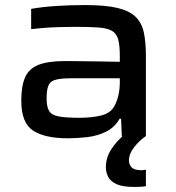

<svg xmlns="http://www.w3.org/2000/svg" viewBox="-20 -538 693 758"><path d="M248 8Q157 8 110.5 -22.5Q64 -53 64 -140Q64 -198 79 -232.5Q94 -267 132 -282Q170 -297 238 -297Q253 -297 290 -296.5Q327 -296 371.5 -295.5Q416 -295 453 -294V-318Q453 -359 446.5 -382.5Q440 -406 421.5 -416.5Q403 -427 368 -429.5Q333 -432 277 -432Q249 -432 214.5 -431Q180 -430 149 -427.5Q118 -425 103 -423V-503Q148 -511 203 -514.5Q258 -518 316 -518Q397 -518 444.5 -506.5Q492 -495 516 -471Q540 -447 548 -409Q556 -371 556 -317V0H461L458 -69H452Q432 -34 397.5 -17.5Q363 -1 323.5 3.5Q284 8 248 8ZM294 -73Q342 -73 379 -82Q416 -91 431 -118Q453 -158 453 -213V-229H264Q222 -229 200.5 -223.5Q179 -218 171.5 -201Q164 -184 164 -150Q164 -117 173.5 -100.5Q183 -84 211 -78.5Q239 -73 294 -73ZM509 200Q464 200 440 189Q416 178 407 160Q398 142 398 122Q398 84 419.5 51Q441 18 475 -10L555 0Q532 15 510.5 42Q489 69 489 96Q489 111 499.5 122.5Q510 134 538 134Q541 134 545.5 133.5Q550 133 556 132V197Q546 199 533 199.5Q520 200 509 200Z"/></svg>

Font: Saira Expanded Medium
Style: Regular
Weight: 500
Width: 7
Designer: Hector Gatti with collaboration of the Omnibus-Type team
Foundry: Omnibus-Type
Version: Version 1.100; ttfautohint (v1.8.3)